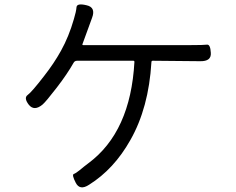

<svg xmlns="http://www.w3.org/2000/svg" viewBox="-20 -796 1040 847"><path d="M373 19Q332 46 314 10Q296 -25 305.5 -28.5Q315 -32 331 -45Q350 -61 370 -76Q556 -214 573 -523Q573 -528 568 -528H320Q309 -528 304 -518Q277 -470 230 -409Q183 -348 168 -335Q131 -304 107 -334Q84 -364 102 -377Q120 -390 174 -460Q218 -516 249 -572Q284 -635 306 -712Q316 -745 317.5 -764Q319 -783 361 -773Q404 -764 386 -717L344 -602Q342 -597 347 -597H821Q878 -597 893 -599Q908 -601 910 -563Q913 -525 863 -526L654 -528Q648 -528 648 -522Q636 -320 555 -178Q483 -50 373 19Z"/></svg>

Font: Resource Han Rounded KR Normal
Style: Regular
Weight: 350
Designer: Cyano Hao (round all glyphs); Ryoko NISHIZUKA 西塚涼子 (kana, bopomofo & ideographs); Paul D. Hunt (Latin, Greek & Cyrillic)
Foundry: Cyano Hao
Version: 0.990